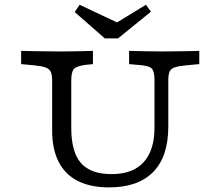

<svg xmlns="http://www.w3.org/2000/svg" viewBox="-20 -788 923 819"><path d="M202.4 -369.4V-445.2Q202.4 -468.7 196.5 -481.6Q190.5 -494.5 173.4 -500.6Q156.3 -506.6 122.8 -509.7L70.2 -514.5V-571Q94.1 -570.2 123.2 -569.8Q152.3 -569.4 181.4 -569Q210.5 -568.5 234.7 -568.5H242.8H247Q266.3 -568.5 288.9 -569Q311.5 -569.4 334.6 -569.8Q357.6 -570.2 376.4 -571V-514.5L345.5 -511.4Q307 -506.5 295.5 -494Q284 -481.6 284 -445.2V-369.4ZM445.4 11.3Q366.1 11.3 311.7 -16.2Q257.3 -43.7 229.9 -98.1Q202.4 -152.5 202.4 -231.5V-369.4H284V-242Q284 -139.8 325.3 -92.6Q366.6 -45.3 456.2 -45.3Q546.4 -45.3 592.7 -96.1Q639 -146.9 639 -243.7V-369.4H697.9V-247.7Q697.9 -120.5 633.6 -54.6Q569.4 11.3 445.4 11.3ZM639 -369.4V-445.2Q639 -482.3 628.2 -494.8Q617.5 -507.3 575.2 -510.5L530.7 -514.5V-571Q561.2 -570.2 599.7 -569.4Q638.2 -568.5 668 -568.5Q691.8 -568.5 720.7 -569Q749.6 -569.4 778.4 -569.8Q807.2 -570.2 830.1 -571V-514.5L777.5 -509.7Q743.2 -506.6 726.1 -500.9Q709.1 -495.3 703.5 -482.8Q697.9 -470.2 697.9 -445.2V-369.4ZM602.4 -767.6 624 -738.2 483.5 -624.3H427.1L298.7 -736.5L319.7 -767.6L516.8 -674.6L444 -670.8Z"/></svg>

Font: Playfair 5pt SemiExpanded Light
Style: Regular
Weight: 300
Width: 6
Designer: Claus Eggers Sørensen
Foundry: Claus Eggers Sørensen
Version: Version 2.203